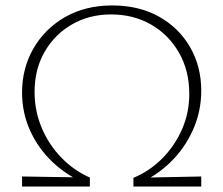

<svg xmlns="http://www.w3.org/2000/svg" viewBox="-20 -685 820 705"><path d="M293 -12Q226 -40 173.5 -89.5Q121 -139 91 -204.5Q61 -270 61 -346Q61 -434 102.5 -506.5Q144 -579 218.5 -622Q293 -665 392 -665Q491 -665 564.5 -623.5Q638 -582 678.5 -511Q719 -440 719 -352Q719 -276 688.5 -208Q658 -140 606 -89.5Q554 -39 489 -11L470 -32Q530 -57 576 -103.5Q622 -150 648.5 -210.5Q675 -271 675 -340Q675 -426 637 -492Q599 -558 534.5 -595Q470 -632 388 -632Q308 -632 244.5 -595.5Q181 -559 144 -495Q107 -431 107 -347Q107 -278 133 -216Q159 -154 205 -106.5Q251 -59 310 -33ZM61 0V-37L310 -33V0ZM470 0V-32L719 -37V0Z"/></svg>

Font: Ysabeau Infant ExtraLight
Style: Regular
Weight: 250
Designer: Christian Thalmann (Catharsis Fonts)
Version: Version 2.001;gftools[0.9.30]; featfreeze: ss01,ss02,lnum